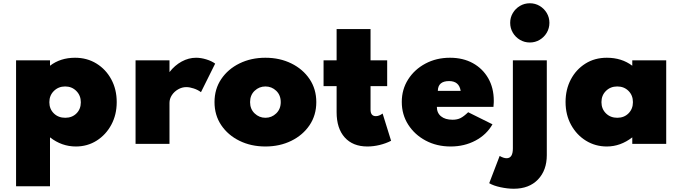

<svg xmlns="http://www.w3.org/2000/svg" viewBox="-20 -882 4182 1177"><path d="M78.5 260H286.5V-40Q358.5 16 445 16Q516 16 572.8 -20Q629.5 -56 662.5 -117.5Q695.5 -179 695.5 -256Q695.5 -334 662.2 -395.5Q629 -457 571.2 -492.5Q513.5 -528 440 -528Q350.5 -528 286.5 -479V-512H78.5ZM380 -160Q337.5 -160 310 -187Q282.5 -214 282.5 -255.5Q282.5 -297 310.5 -324.5Q338.5 -352 379.5 -352Q420.5 -352 448 -324.2Q475.5 -296.5 475.5 -255Q475.5 -213.5 448.8 -186.8Q422 -160 380 -160Z M811 0H1019V-251Q1019 -276.5 1033.5 -298.5Q1048 -320.5 1071.8 -334.2Q1095.5 -348 1122 -348Q1143 -348 1168.2 -339.5Q1193.5 -331 1212 -317L1299 -492Q1277.5 -508 1244.5 -518Q1211.5 -528 1182 -528Q1136.5 -528 1093.8 -504.8Q1051 -481.5 1019 -440V-512H811Z M1607 16Q1695 16 1765.8 -18.8Q1836.5 -53.5 1877.8 -114.8Q1919 -176 1919 -256Q1919 -336 1877.8 -397.2Q1836.5 -458.5 1765.8 -493.2Q1695 -528 1607 -528Q1519 -528 1448.2 -493.2Q1377.5 -458.5 1336.2 -397.2Q1295 -336 1295 -256Q1295 -176 1336.2 -114.8Q1377.5 -53.5 1448.2 -18.8Q1519 16 1607 16ZM1607 -160Q1569 -160 1541 -186.8Q1513 -213.5 1513 -256Q1513 -299 1541 -325.5Q1569 -352 1607 -352Q1645.5 -352 1673.2 -325.5Q1701 -299 1701 -256Q1701 -213.5 1673.2 -186.8Q1645.5 -160 1607 -160Z M2232 16Q2268.5 16 2307 6.8Q2345.5 -2.5 2377.5 -19L2325.5 -186Q2304 -170 2284 -170Q2251.5 -170 2251.5 -210V-354H2353.5V-512H2251.5V-704H2043.5V-512H1963.5V-354H2043.5V-194Q2043.5 -95 2093.2 -39.5Q2143 16 2232 16Z M2742.5 16Q2826.5 16 2894.8 -20.2Q2963 -56.5 2999 -120L2850 -194Q2823 -168 2802.8 -158Q2782.5 -148 2754.5 -148Q2709 -148 2683.5 -169Q2658 -190 2658 -227H3005Q3006.5 -246.5 3006.8 -252.2Q3007 -258 3007 -264.5Q3007 -343 2973 -402.2Q2939 -461.5 2878.8 -494.8Q2818.5 -528 2738.5 -528Q2655 -528 2588 -492.2Q2521 -456.5 2482 -395.2Q2443 -334 2443 -257Q2443 -179.5 2482.5 -117.8Q2522 -56 2589.8 -20Q2657.5 16 2742.5 16ZM2664 -325Q2665 -385 2733 -385Q2794.5 -385 2804 -325Z M3228 -621.5Q3261 -621.5 3288.2 -637.8Q3315.5 -654 3331.8 -681.5Q3348 -709 3348 -742Q3348 -775 3331.8 -802.2Q3315.5 -829.5 3288.2 -845.8Q3261 -862 3228 -862Q3195 -862 3167.5 -845.8Q3140 -829.5 3123.8 -802.2Q3107.5 -775 3107.5 -742Q3107.5 -709 3123.8 -681.5Q3140 -654 3167.5 -637.8Q3195 -621.5 3228 -621.5ZM3129.5 275Q3223.5 275 3277.8 218.5Q3332 162 3332 69V-512H3124V28Q3124 88 3085.5 88Q3067.5 88 3043 74L2979 241Q3005 256.5 3048.5 265.8Q3092 275 3129.5 275Z M3700 16Q3783.5 16 3856 -40V0H4064V-512H3856V-479Q3791 -528 3700 -528Q3625.5 -528 3568.5 -492Q3511.5 -456 3479.2 -394.8Q3447 -333.5 3447 -257Q3447 -178 3481 -116.2Q3515 -54.5 3572.5 -19.2Q3630 16 3700 16ZM3764 -160Q3722 -160 3694.5 -187.2Q3667 -214.5 3667 -256Q3667 -297.5 3694.8 -324.8Q3722.5 -352 3764 -352Q3805.5 -352 3832.8 -324.8Q3860 -297.5 3860 -256Q3860 -214.5 3833 -187.2Q3806 -160 3764 -160Z"/></svg>

Font: Spartan Black
Style: Regular
Weight: 900
Designer: Matt Bailey, Mirko Velimirovic
Foundry: Matt Bailey
Version: Version 1.003; ttfautohint (v1.8.3)